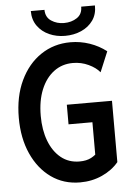

<svg xmlns="http://www.w3.org/2000/svg" viewBox="-61 -952 683 1005"><g transform="rotate(-5 281.0 -450.0)"><path d="M319.3 7.8Q232.9 7.8 167.5 -38.8Q102.1 -85.4 65.2 -167.5Q28.3 -249.5 28.3 -356.4Q28.3 -468.3 67.9 -551.8Q107.4 -635.3 176 -681.4Q244.6 -727.5 331.5 -727.5Q383.8 -727.5 432.6 -710.7Q481.4 -693.8 520 -663.6L475.6 -557.1Q455.6 -582 417.2 -600.1Q378.9 -618.2 335 -618.2Q277.8 -618.2 234.9 -585.9Q191.9 -553.7 167.7 -495.1Q143.6 -436.5 143.6 -356.9Q143.6 -282.7 165.5 -225.1Q187.5 -167.5 228.3 -134.5Q269 -101.6 325.7 -101.6Q362.3 -101.6 387 -114.7Q411.6 -127.9 426.8 -146.5L410.2 -115.7V-300.3H284.7V-403.3H522V-81.1Q488.3 -40.5 435.1 -16.4Q381.8 7.8 319.3 7.8ZM307.6 -763.2Q262.2 -763.2 224.1 -780.3Q186 -797.4 162.8 -829.8Q139.6 -862.3 139.6 -908.2H211.4Q211.9 -869.1 241 -849.9Q270 -830.6 307.6 -830.6Q347.2 -830.6 376 -849.9Q404.8 -869.1 404.3 -908.2H476.6Q477.5 -862.3 454.6 -829.8Q431.6 -797.4 392.8 -780.3Q354 -763.2 307.6 -763.2Z"/></g></svg>

Font: Reddit Mono SemiBold
Style: Regular
Weight: 600
Monospace: yes
Designer: Stephen Hutchings
Foundry: Reddit
Version: Version 1.014